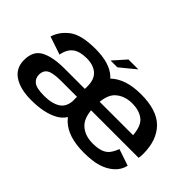

<svg xmlns="http://www.w3.org/2000/svg" viewBox="-106 -1059 1413 1413"><g transform="rotate(45 600.0 -353.0)"><path d="M641 -199.5V-348.5Q641 -469 570 -532.5Q499 -596 354.5 -596Q207 -596 141.5 -546.5Q76 -497 54.5 -426L195.5 -378.5Q207.5 -444 246.5 -472.8Q285.5 -501.5 356 -501.5Q425.5 -501.5 465.8 -467Q506 -432.5 506 -360V-170L527 -156.5ZM284.5 6Q419 6 501.2 -38.8Q583.5 -83.5 589.5 -186L507.5 -227Q507.5 -147 460 -115.2Q412.5 -83.5 330.5 -83.5Q250.5 -83.5 221.5 -106.2Q192.5 -129 192.5 -166.5Q192.5 -212 225.2 -231Q258 -250 342 -250Q411.5 -250 513 -250V-332Q383 -332 294 -332Q173 -332 105.8 -296.5Q38.5 -261 38.5 -166Q38.5 -81.5 104.2 -37.8Q170 6 284.5 6ZM830.5 5.5V-88.5Q747 -88.5 697.5 -135.5Q647.5 -181.5 647.5 -295.5Q647.5 -413 698 -458Q749 -503.5 827.5 -503.5Q908 -503.5 954 -462Q991.5 -425.5 997.5 -342H633V-253H1144.5Q1148 -272.5 1148 -297Q1148 -440 1070 -519Q992 -597 827.5 -597Q668.5 -597 586.5 -520Q504.5 -443 504.5 -296Q504.5 -152.5 585.5 -73Q666 5.5 830.5 5.5ZM830.5 -88.5V5.5Q921 5.5 977.5 -12Q1035 -29.5 1076 -66Q1116.5 -102 1128.5 -155L998.5 -199Q986.5 -164.5 967 -138Q947.5 -112 913 -100Q879 -88.5 830.5 -88.5ZM492 -613.5H562.5L683 -712H579.5Z"/></g></svg>

Font: Anybody SemiExpanded SemiBold
Style: Regular
Weight: 600
Width: 6
Designer: Tyler Finck
Foundry: Etcetera Type Company
Version: Version 1.113;gftools[0.9.25]